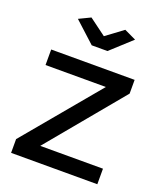

<svg xmlns="http://www.w3.org/2000/svg" viewBox="-136 -818 764 906"><g transform="rotate(20 246.5 -365.0)"><path d="M166 -730 251 -667 336 -730 395 -702 291 -607H212L108 -702ZM28 -69 342 -445H39V-523H458V-454L146 -78H461V0H28Z"/></g></svg>

Font: Oxford Sans SemiBold
Style: Regular
Weight: 600
Designer: Matt McInerney, Pablo Impallari, Rodrigo Fuenzalida
Foundry: Matt McInerney, Pablo Impallari, Rodrigo Fuenzalida
Version: Version 3.000g; ttfautohint (v1.5) -l 8 -r 28 -G 28 -x 14 -D